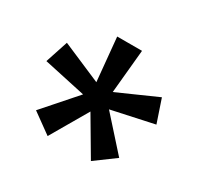

<svg xmlns="http://www.w3.org/2000/svg" viewBox="-93 -851 625 603"><g transform="rotate(30 219.5 -549.0)"><path d="M419 -561 266 -528 370 -412 298 -359 219 -493 141 -359 69 -411 172 -528 20 -561 47 -643 189 -582 174 -739H264L249 -581L391 -644Z"/></g></svg>

Font: Fira Sans
Style: Regular
Weight: 400
Designer: Carrois Corporate & Edenspiekermann AG
Foundry: Carrois Corporate GbR & Edenspiekermann AG
Version: Version 4.106;PS 004.106;hotconv 1.0.70;makeotf.lib2.5.58329